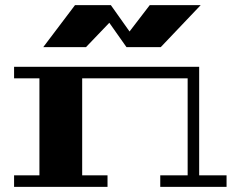

<svg xmlns="http://www.w3.org/2000/svg" viewBox="-20 -730 921 750"><path d="M35 -469H758V-45H865V0H606V-45H713V-424H301V-45H400V0H35V-45H134V-424H35ZM608 -546H474L407 -641L316 -546H149L273 -710H413L486 -607L565 -710H764Z"/></svg>

Font: Geostar Fill
Style: Regular
Weight: 400
Designer: Joe Prince
Foundry: Joe Prince
Version: Version 1.002